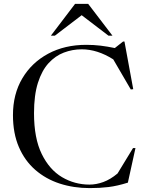

<svg xmlns="http://www.w3.org/2000/svg" viewBox="-20 -955 748 985"><path d="M439 -8Q474 -8 510.2 -21.2Q546.5 -34.5 583 -65L662.5 -195.5H675L636 -18Q582 -1 537.2 4.5Q492.5 10 440.5 10Q358 10 286.5 -13.2Q215 -36.5 161 -83.5Q107 -130.5 76.8 -200.8Q46.5 -271 46.5 -364.5Q46.5 -472 94.5 -553Q142.5 -634 227.2 -679.5Q312 -725 422.5 -725Q460.5 -725 495.8 -720.8Q531 -716.5 569 -708.5L611.5 -742H618.5L663.5 -497.5L651 -496L561 -650.5Q479.5 -702 399.5 -702Q351.5 -702 307.5 -685.2Q263.5 -668.5 229 -630.8Q194.5 -593 174.5 -530Q154.5 -467 154.5 -374Q154.5 -246 194 -165.2Q233.5 -84.5 298.2 -46.2Q363 -8 439 -8ZM536.5 -772 399 -877 261.5 -772H241L365 -935H432.5L557 -772Z"/></svg>

Font: Newsreader 72pt
Style: Regular
Weight: 400
Designer: Hugues Gentile
Foundry: Production Type
Version: Version 1.003; ttfautohint (v1.8.3)